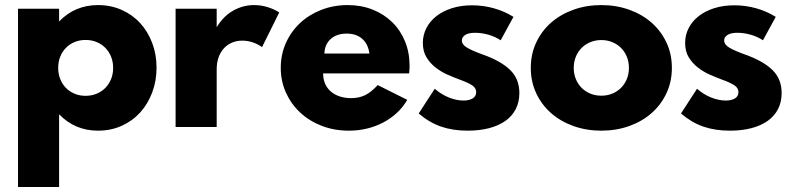

<svg xmlns="http://www.w3.org/2000/svg" viewBox="-20 -500 3123 756"><path d="M596.4 -233.6Q596.4 -181.4 579.3 -135.9Q562.3 -90.5 531.8 -57Q501.4 -23.6 458.9 -4.5Q416.4 14.5 365.9 14.5Q275 14.5 212.7 -50V236.4H50.9V-465.5H212.7V-415.5Q275 -480 365.9 -480Q416.4 -480 458.9 -461.1Q501.4 -442.3 531.8 -409.1Q562.3 -375.9 579.3 -330.9Q596.4 -285.9 596.4 -233.6ZM425.5 -232.7Q425.5 -256.8 417.3 -277Q409.1 -297.3 394.5 -311.8Q380 -326.4 360.2 -334.5Q340.5 -342.7 316.8 -342.7Q293.6 -342.7 273.9 -334.5Q254.1 -326.4 239.8 -311.8Q225.5 -297.3 217.3 -277Q209.1 -256.8 209.1 -232.7Q209.1 -208.6 217.3 -188.4Q225.5 -168.2 239.8 -153.6Q254.1 -139.1 273.9 -130.9Q293.6 -122.7 316.8 -122.7Q340.5 -122.7 360.2 -130.9Q380 -139.1 394.5 -153.6Q409.1 -168.2 417.3 -188.4Q425.5 -208.6 425.5 -232.7Z M671.4 0V-465.5H833.2V-392.7Q859.5 -436.4 898.2 -458.2Q936.8 -480 980.5 -480Q1008.2 -480 1034.3 -471.8Q1060.5 -463.6 1079.5 -450.9L1011.8 -314.5Q995.5 -326.4 975.2 -333.2Q955 -340 933.6 -340Q912.7 -340 894.3 -332.5Q875.9 -325 862.3 -310.5Q848.6 -295.9 840.9 -274.8Q833.2 -253.6 833.2 -226.8V0Z M1353.6 14.5Q1296.4 14.5 1247.3 -4.3Q1198.2 -23.2 1162.3 -56.6Q1126.4 -90 1105.9 -135.2Q1085.5 -180.5 1085.5 -232.7Q1085.5 -285.5 1105.7 -330.7Q1125.9 -375.9 1161.4 -409.1Q1196.8 -442.3 1245 -461.1Q1293.2 -480 1349.1 -480Q1402.3 -480 1447 -462.3Q1491.8 -444.5 1524.3 -412.7Q1556.8 -380.9 1574.8 -337Q1592.7 -293.2 1592.7 -241.4Q1592.7 -234.5 1592.3 -227.7Q1591.8 -220.9 1590.9 -210.9H1252.3Q1252.3 -188.6 1260 -170.7Q1267.7 -152.7 1282.3 -140Q1296.8 -127.3 1317.3 -120.5Q1337.7 -113.6 1362.7 -113.6Q1394.1 -113.6 1418 -125.5Q1441.8 -137.3 1467.3 -165L1583.6 -106.8Q1567.3 -78.6 1543.2 -56.1Q1519.1 -33.6 1489.5 -18Q1460 -2.3 1425.7 6.1Q1391.4 14.5 1353.6 14.5ZM1434.5 -289.1Q1429.5 -326.8 1406.1 -347.3Q1382.7 -367.7 1345 -367.7Q1305.9 -367.7 1282.3 -346.6Q1258.6 -325.5 1257.3 -289.1Z M1821.4 14.5Q1762.7 14.5 1716.4 -1.6Q1670 -17.7 1628.6 -53.2L1691.8 -150.5Q1718.6 -127.3 1748.4 -115.7Q1778.2 -104.1 1805.5 -104.1Q1827.3 -104.1 1841.1 -112.5Q1855 -120.9 1855 -137.3Q1855 -153.2 1839.3 -163.9Q1823.6 -174.5 1789.5 -186.8Q1767.3 -195 1742 -206.1Q1716.8 -217.3 1695.2 -234.1Q1673.6 -250.9 1659.3 -274.3Q1645 -297.7 1645 -330.9Q1645 -362.3 1658.9 -389.3Q1672.7 -416.4 1698.2 -436.4Q1723.6 -456.4 1759.3 -467.7Q1795 -479.1 1839.1 -479.1Q1882.7 -479.1 1924.3 -467.5Q1965.9 -455.9 2001.8 -433.6L1951.4 -341.4Q1929.5 -355.9 1903 -363.4Q1876.4 -370.9 1850.9 -370.9Q1824.5 -370.9 1811.6 -362.3Q1798.6 -353.6 1798.6 -340.5Q1798.6 -324.5 1819.1 -312.3Q1839.5 -300 1884.1 -284.1Q1952.7 -259.5 1988.9 -224.3Q2025 -189.1 2025 -133.6Q2025 -98.2 2010.9 -70.7Q1996.8 -43.2 1970.5 -24.3Q1944.1 -5.5 1906.4 4.5Q1868.6 14.5 1821.4 14.5Z M2347.7 14.5Q2289.1 14.5 2238.2 -3.6Q2187.3 -21.8 2150 -54.5Q2112.7 -87.3 2091.4 -132.7Q2070 -178.2 2070 -232.7Q2070 -287.3 2091.4 -332.7Q2112.7 -378.2 2150 -410.9Q2187.3 -443.6 2238.2 -461.8Q2289.1 -480 2347.7 -480Q2406.4 -480 2457.3 -461.8Q2508.2 -443.6 2545.5 -410.9Q2582.7 -378.2 2604.1 -332.7Q2625.5 -287.3 2625.5 -232.7Q2625.5 -178.2 2604.1 -132.7Q2582.7 -87.3 2545.5 -54.5Q2508.2 -21.8 2457.3 -3.6Q2406.4 14.5 2347.7 14.5ZM2347.7 -123.2Q2370.5 -123.2 2390.2 -131.1Q2410 -139.1 2424.8 -153.6Q2439.5 -168.2 2448 -188.4Q2456.4 -208.6 2456.4 -232.7Q2456.4 -256.8 2448 -277Q2439.5 -297.3 2424.8 -311.8Q2410 -326.4 2390.2 -334.3Q2370.5 -342.3 2347.7 -342.3Q2325 -342.3 2305.2 -334.3Q2285.5 -326.4 2270.7 -311.8Q2255.9 -297.3 2247.5 -277Q2239.1 -256.8 2239.1 -232.7Q2239.1 -208.6 2247.5 -188.4Q2255.9 -168.2 2270.7 -153.6Q2285.5 -139.1 2305.2 -131.1Q2325 -123.2 2347.7 -123.2Z M2854.1 14.5Q2795.5 14.5 2749.1 -1.6Q2702.7 -17.7 2661.4 -53.2L2724.5 -150.5Q2751.4 -127.3 2781.1 -115.7Q2810.9 -104.1 2838.2 -104.1Q2860 -104.1 2873.9 -112.5Q2887.7 -120.9 2887.7 -137.3Q2887.7 -153.2 2872 -163.9Q2856.4 -174.5 2822.3 -186.8Q2800 -195 2774.8 -206.1Q2749.5 -217.3 2728 -234.1Q2706.4 -250.9 2692 -274.3Q2677.7 -297.7 2677.7 -330.9Q2677.7 -362.3 2691.6 -389.3Q2705.5 -416.4 2730.9 -436.4Q2756.4 -456.4 2792 -467.7Q2827.7 -479.1 2871.8 -479.1Q2915.5 -479.1 2957 -467.5Q2998.6 -455.9 3034.5 -433.6L2984.1 -341.4Q2962.3 -355.9 2935.7 -363.4Q2909.1 -370.9 2883.6 -370.9Q2857.3 -370.9 2844.3 -362.3Q2831.4 -353.6 2831.4 -340.5Q2831.4 -324.5 2851.8 -312.3Q2872.3 -300 2916.8 -284.1Q2985.5 -259.5 3021.6 -224.3Q3057.7 -189.1 3057.7 -133.6Q3057.7 -98.2 3043.6 -70.7Q3029.5 -43.2 3003.2 -24.3Q2976.8 -5.5 2939.1 4.5Q2901.4 14.5 2854.1 14.5Z"/></svg>

Font: Spartan ExtBd
Style: Regular
Weight: 800
Designer: Matt Bailey, Mirko Velimirovic
Foundry: Matt Bailey
Version: Version 1.005